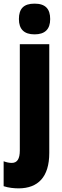

<svg xmlns="http://www.w3.org/2000/svg" viewBox="-58 -796 343 1056"><path d="M46 -691C46 -635 75 -607 132 -607C189 -607 218 -635 218 -691C218 -747 192 -776 132 -776C72 -776 46 -748 46 -691ZM46 240C150 239 213 179 213 45V-553H51V32C51 77 37 100 7 100C-7 100 -22 97 -38 91V228C-11 237 19 240 46 240Z"/></svg>

Font: Noto Sans Lao ExtraCondensed Black
Style: Regular
Weight: 900
Width: 2
Designer: Monotype Design Team
Foundry: Monotype Imaging Inc.
Version: Version 2.003